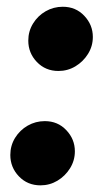

<svg xmlns="http://www.w3.org/2000/svg" viewBox="-20 -545 307 577"><path d="M155.7 -331.7Q116.7 -331.7 90.8 -358.7Q65 -385.7 65 -423Q65 -451 79.3 -474.3Q93.7 -497.7 117.3 -511.2Q141 -524.7 168.7 -524.7Q207.7 -524.7 233.3 -497.5Q259 -470.3 259 -434Q259 -406.3 244.5 -383Q230 -359.7 206.7 -345.7Q183.3 -331.7 155.7 -331.7ZM101.7 12Q62.7 12 36.8 -15Q11 -42 11 -79.3Q11 -107.3 25.3 -130.7Q39.7 -154 63.3 -167.5Q87 -181 114.7 -181Q153.7 -181 179.3 -153.8Q205 -126.7 205 -90.3Q205 -62.7 190.5 -39.3Q176 -16 152.7 -2Q129.3 12 101.7 12Z"/></svg>

Font: MuseoModerno Thin
Style: Italic
Weight: 100
Italic angle: -9°
Designer: Pablo Cosgaya, Héctor Gatti, Marcela Romero, and the Authors of The MuseoModerno Project.
Foundry: Omnibus-Type Team
Version: Version 1.003